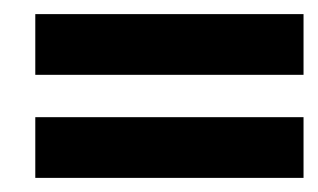

<svg xmlns="http://www.w3.org/2000/svg" viewBox="-20 -436 450 272"><path d="M30 -330V-416H410V-330ZM30 -184V-270H410V-184Z"/></svg>

Font: Red Rose SemiBold
Style: Regular
Weight: 600
Designer: Jaikishan Patel
Version: Version 2.000